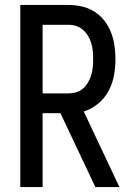

<svg xmlns="http://www.w3.org/2000/svg" viewBox="-20 -755 540 775"><path d="M462 0H365L224 -298H152V0H62V-735H256Q283 -735 310 -729Q337 -723 360.5 -708.5Q384 -694 401 -672Q418 -650 428 -624.5Q438 -599 442 -571.5Q446 -544 446 -516Q446 -483 440 -450Q434 -417 418 -387.5Q402 -358 376 -336.5Q350 -315 318 -305ZM256 -378Q272 -378 287.5 -382.5Q303 -387 315 -397.5Q327 -408 335.5 -422.5Q344 -437 348.5 -452.5Q353 -468 354.5 -484Q356 -500 356 -516Q356 -532 354.5 -548.5Q353 -565 348.5 -580.5Q344 -596 335.5 -610Q327 -624 315 -634.5Q303 -645 287.5 -650Q272 -655 256 -655H152V-378Z"/></svg>

Font: Iosevka Fixed Medium
Style: Regular
Weight: 500
Monospace: yes
Designer: Belleve Invis
Foundry: Belleve Invis
Version: Version 32.3.0